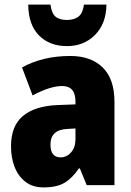

<svg xmlns="http://www.w3.org/2000/svg" viewBox="-20 -807 573 837"><path d="M287 -563Q376 -563 427.5 -513Q479 -463 479 -363V0H358L328 -73H324Q295 -30 261 -10Q227 10 170 10Q123 10 91.5 -14Q60 -38 44 -78.5Q28 -119 28 -169Q28 -258 80 -301.5Q132 -345 231 -349L309 -352V-364Q309 -432 251 -432Q199 -432 122 -391L76 -513Q119 -537 172 -550Q225 -563 287 -563ZM275 -245Q200 -242 200 -177Q200 -121 244 -121Q271 -121 290 -143Q309 -165 309 -200V-247ZM444 -787Q443 -704 394.5 -655Q346 -606 272 -606Q196 -606 150 -652.5Q104 -699 103 -787H200Q205 -749 222 -734.5Q239 -720 272 -720Q303 -720 322 -734.5Q341 -749 346 -787Z"/></svg>

Font: Noto Sans Malayalam Condensed Black
Style: Regular
Weight: 900
Width: 3
Designer: Jelle Bosma - Monotype Design Team
Foundry: Monotype Imaging Inc.
Version: Version 2.104; ttfautohint (v1.8.4.7-5d5b)